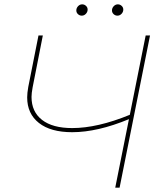

<svg xmlns="http://www.w3.org/2000/svg" viewBox="-20 -863 759 883"><path d="M670 -700 530 0H510L573 -315Q428 -255 312 -255Q213 -255 159 -297.5Q105 -340 105 -415Q105 -435 110 -463L157 -700H177L130 -461Q125 -434 125 -417Q125 -349 173.5 -311.5Q222 -274 312 -274Q428 -274 577 -335L650 -700ZM331 -815Q331 -826 339 -834.5Q347 -843 358 -843Q368 -843 375.5 -836Q383 -829 383 -819Q383 -808 375 -799.5Q367 -791 356 -791Q346 -791 338.5 -798Q331 -805 331 -815ZM495 -815Q495 -826 503 -834.5Q511 -843 522 -843Q532 -843 539.5 -836Q547 -829 547 -819Q547 -808 539 -799.5Q531 -791 520 -791Q510 -791 502.5 -798Q495 -805 495 -815Z"/></svg>

Font: Montserrat Alternates Thin
Style: Italic
Weight: 250
Italic angle: -11.3°
Designer: Julieta Ulanovsky
Foundry: Julieta Ulanovsky
Version: Version 7.200